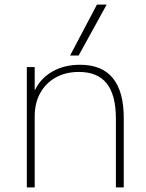

<svg xmlns="http://www.w3.org/2000/svg" viewBox="-20 -810 631 830"><path d="M96 0V-520H130V-422H132Q156 -472 207 -501Q258 -530 326 -530Q421 -530 468 -472Q515 -414 515 -300V0H481V-297Q481 -399 441.5 -449Q402 -499 321 -499Q264 -499 221 -475Q178 -451 154 -408Q130 -365 130 -307V0ZM320 -570H283L399 -790H441Z"/></svg>

Font: M PLUS 2 ExtraLight
Style: Regular
Weight: 250
Designer: Coji Morishita
Foundry: UNDERFOREST DESIGN
Version: Version 1.001